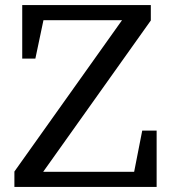

<svg xmlns="http://www.w3.org/2000/svg" viewBox="-20 -740 687 760"><path d="M511 -60 543 -223H600V0H37V-61L463 -660H152L120 -508H68V-720H577V-659L151 -60Z"/></svg>

Font: Domine
Style: Regular
Weight: 400
Designer: Pablo Impallari, Rodrigo Fuenzalida, Brenda Gallo
Foundry: Pablo Impallari, Rodrigo Fuenzalida, Brenda Gallo
Version: Version 2.000;September 19, 2022;FontCreator 14.0.0.2877 64-